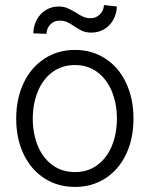

<svg xmlns="http://www.w3.org/2000/svg" viewBox="-20 -738 600 769"><path d="M44.9 -262.7Q44.9 -343.3 74.7 -405.8Q104.5 -468.3 158.2 -503.2Q211.9 -538.1 280.3 -538.1Q348.6 -538.1 402.1 -503.2Q455.6 -468.3 485.1 -405.8Q514.6 -343.3 514.6 -262.7Q514.6 -182.6 485.1 -120.4Q455.6 -58.1 402.1 -23.7Q348.6 10.7 280.3 10.7Q211.4 10.7 158 -23.7Q104.5 -58.1 74.7 -120.4Q44.9 -182.6 44.9 -262.7ZM448.2 -262.7Q448.2 -321.8 428.5 -370.8Q408.7 -419.9 370.6 -448.7Q332.5 -477.5 280.3 -477.5Q227.5 -477.5 189.2 -448.7Q150.9 -419.9 131.1 -370.8Q111.3 -321.8 111.3 -262.7Q111.3 -203.6 131.1 -154.8Q150.9 -106 189.2 -77.4Q227.5 -48.8 280.3 -48.8Q332.5 -48.8 370.6 -77.4Q408.7 -106 428.5 -154.8Q448.2 -203.6 448.2 -262.7ZM214.8 -711.9Q234.4 -711.9 249 -705.8Q263.7 -699.7 284.2 -687.5Q300.8 -676.3 314 -670.7Q327.1 -665 342.8 -665Q364.3 -665 379.6 -679.9Q395 -694.8 396.5 -717.8L448.2 -711.9Q446.8 -681.2 432.9 -657.2Q418.9 -633.3 396.2 -620.4Q373.5 -607.4 346.7 -607.4Q325.2 -607.4 310.5 -613.8Q295.9 -620.1 277.3 -632.8Q261.7 -644 248.5 -649.7Q235.4 -655.3 217.8 -655.3Q196.3 -655.3 181.6 -640.1Q167 -625 166 -602.5L113.3 -604.5Q114.3 -635.7 127.9 -660.2Q141.6 -684.6 164.3 -698.2Q187 -711.9 214.8 -711.9Z"/></svg>

Font: Pretendard Light
Style: Regular
Weight: 300
Designer: Base glyphs from Inter by Rasmus Andersson; Hangeul glyphs from Noto Sans CJK(Source Han Sans) by Jang Soo-young and Kan
Foundry: Kil Hyung-jin
Version: Version 1.309